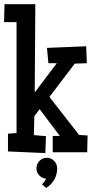

<svg xmlns="http://www.w3.org/2000/svg" viewBox="-21 -728 447 918"><path d="M397.9 -80.1 396 0H231V-78.1H265.1L168.5 -206.1L143.1 -171.9L141.1 -82L198.7 -77.1L195.8 3.9L17.1 -3.9V-88.9L58.1 -91.8V-622.1H-1.5L0.5 -708H147.9L145 -286.1L250.5 -425.8H210.4L203.6 -499L391.1 -506.8L394 -425.8L336.4 -423.8L215.3 -264.6L356.9 -83ZM252.4 76.7Q252.4 106 238.8 130.4Q225.1 154.8 200.2 170.4L179.7 153.8Q182.1 151.4 185.1 147.9Q188 144.5 190.9 140.9Q193.8 137.2 196 133.3Q198.2 129.4 198.7 126Q179.2 124 166.3 110.1Q153.3 96.2 153.3 76.7Q153.3 66.4 157.2 57.4Q161.1 48.3 167.7 41.3Q174.3 34.2 183.3 30.3Q192.4 26.4 202.6 26.4Q212.9 26.4 221.9 30.3Q231 34.2 237.8 41.3Q244.6 48.3 248.5 57.4Q252.4 66.4 252.4 76.7Z"/></svg>

Font: Maiden Orange
Style: Regular
Weight: 400
Designer: Astigmatic (AOETI)
Foundry: Astigmatic (AOETI)
Version: Version 1.000